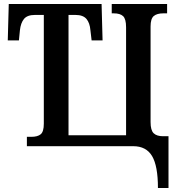

<svg xmlns="http://www.w3.org/2000/svg" viewBox="-20 -734 894 964"><path d="M649 0H115V-47H137Q169 -47 184.5 -60Q200 -73 200 -113V-659H155Q117 -659 100.5 -639Q84 -619 80 -582L75 -531H19L24 -714H490L495 -531H440L434 -582Q431 -619 414 -639Q397 -659 359 -659H324V-55H613V-597Q613 -639 598 -653Q583 -667 551 -667H541V-714H819V-667H800Q768 -667 752 -653.5Q736 -640 736 -601V-121Q736 -80 751.5 -65Q767 -50 799 -50H826V210H773Q773 99 743.5 49.5Q714 0 649 0Z"/></svg>

Font: Noto Serif NarrowSemiBold
Style: Regular
Weight: 600
Width: 4
Designer: Monotype Design Team
Foundry: Monotype Imaging Inc.
Version: Version 1.001